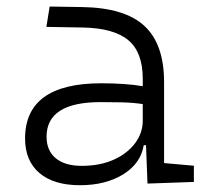

<svg xmlns="http://www.w3.org/2000/svg" viewBox="-20 -542 626 572"><path d="M218.3 9.8Q140.1 9.8 97.4 -26.6Q54.7 -63 54.7 -129.4Q54.7 -293.9 281.7 -293.9Q316.9 -293.9 348.4 -291.7Q379.9 -289.6 405.3 -285.2V-307.1Q405.3 -386.2 362.5 -422.1Q319.8 -458 228 -460L118.2 -461.9L127.9 -522.5L224.6 -521Q351.6 -519 410.2 -464.8Q468.8 -410.6 468.8 -297.4V-56.2L557.6 -48.3V0L419.4 4.9L415 -109.4H408.2Q399.4 -55.2 347.2 -22.7Q294.9 9.8 218.3 9.8ZM223.6 -47.9Q277.8 -47.9 318.6 -66.2Q359.4 -84.5 382.3 -115.2Q405.3 -146 405.3 -182.6V-231.9Q376.5 -236.3 343.5 -237.1Q310.5 -237.8 279.8 -237.8Q118.7 -237.8 118.7 -134.8Q118.7 -93.3 146 -70.6Q173.3 -47.9 223.6 -47.9Z"/></svg>

Font: Caskaydia Cove Light
Style: Regular
Weight: 300
Monospace: yes
Designer: Aaron Bell
Foundry: Saja Typeworks
Version: Version 4.300; ttfautohint (v1.8.3)